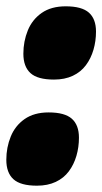

<svg xmlns="http://www.w3.org/2000/svg" viewBox="-28 -580 324 608"><path d="M-8 -74Q-8 -113 6 -147.5Q20 -182 50 -203Q80 -224 126 -224Q177 -224 199.5 -204Q222 -184 222 -144Q222 -114 214 -86.5Q206 -59 190 -37.5Q174 -16 148.5 -4Q123 8 89 8Q37 8 14.5 -12.5Q-8 -33 -8 -74ZM46 -410Q46 -449 60 -483.5Q74 -518 104 -539Q134 -560 180 -560Q231 -560 253.5 -540Q276 -520 276 -480Q276 -450 268 -422.5Q260 -395 244 -373.5Q228 -352 202.5 -340Q177 -328 143 -328Q91 -328 68.5 -348.5Q46 -369 46 -410Z"/></svg>

Font: Georama ExtraCondensed Thin Black
Style: Italic
Weight: 900
Italic angle: -9°
Version: Version 1.001